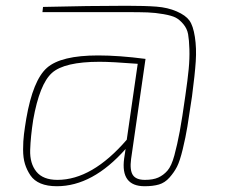

<svg xmlns="http://www.w3.org/2000/svg" viewBox="-20 -633 779 665"><path d="M127 -591 129 -609Q289 -613 418 -613Q483 -613 522 -610Q561 -607 592 -593.5Q623 -580 636 -562Q649 -544 655 -505Q661 -466 658 -420.5Q655 -375 645 -299Q635 -231 629 -194.5Q623 -158 613 -116.5Q603 -75 593 -55.5Q583 -36 567 -18Q551 0 530.5 6Q510 12 481 12Q397 12 410 -84L415 -117Q301 12 177 12Q144 12 121 2.5Q98 -7 85.5 -25.5Q73 -44 66.5 -65Q60 -86 60 -115Q60 -144 63 -168Q66 -192 71 -222Q94 -355 142.5 -398Q191 -441 320 -441Q392 -441 484 -429L434 -82Q429 -44 440 -27Q451 -10 482 -10Q510 -10 528 -18Q546 -26 560 -42Q574 -58 584 -95Q594 -132 602.5 -177.5Q611 -223 622 -302Q630 -357 633.5 -393.5Q637 -430 636 -462.5Q635 -495 631.5 -514.5Q628 -534 615 -549.5Q602 -565 588.5 -572Q575 -579 546.5 -584Q518 -589 491.5 -590Q465 -591 419 -591ZM419 -149 457 -412Q367 -419 325 -419Q203 -419 160 -380.5Q117 -342 95 -218Q86 -160 84.5 -113.5Q83 -67 106 -38.5Q129 -10 179 -10Q299 -10 419 -149Z"/></svg>

Font: Exo 2.0 Thin
Style: Italic
Weight: 250
Italic angle: -8°
Designer: Natanael Gama
Version: Version 1.001;PS 001.001;hotconv 1.0.70;makeotf.lib2.5.58329